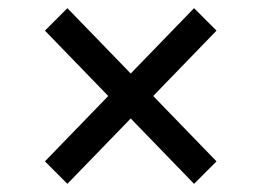

<svg xmlns="http://www.w3.org/2000/svg" viewBox="-20 -539 640 470"><path d="M455 -89 510 -144 355 -304 510 -464 455 -519 300 -359 145 -519 90 -464 245 -304 90 -144 145 -89 300 -249Z"/></svg>

Font: IBM Plex Thai Text
Style: Regular
Weight: 450
Designer: Mike Abbink, Paul van der Laan, Pieter van Rosmalen, Ben Mitchell, Mark Frömberg
Foundry: Bold Monday
Version: Version 1.0